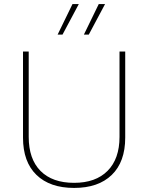

<svg xmlns="http://www.w3.org/2000/svg" viewBox="-20 -913 728 943"><path d="M595 -237Q595 -118 529 -54Q463 10 344 10Q225 10 159 -54Q93 -118 93 -237V-660H121V-241Q121 -132 179 -73.5Q237 -15 344 -15Q450 -15 508.5 -74Q567 -133 567 -241V-660H595ZM496 -893 416 -743H392L465 -893ZM367 -893 287 -743H263L336 -893Z"/></svg>

Font: Work Sans ExtraLight
Style: Regular
Weight: 280
Designer: Wei Huang
Foundry: Wei Huang
Version: Version 1.500